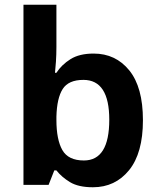

<svg xmlns="http://www.w3.org/2000/svg" viewBox="-20 -780 670 810"><path d="M218 -760H79V0H185L209 -61H218Q240 -33 275.5 -11.5Q311 10 372 10Q466 10 524.5 -62Q583 -134 583 -273Q583 -412 525.5 -483Q468 -554 375 -554Q315 -554 277.5 -530.5Q240 -507 218 -473H212Q214 -490 216 -520Q218 -550 218 -582ZM332 -443Q441 -443 441 -275Q441 -103 334 -103Q268 -103 243 -147Q218 -191 218 -274V-288Q220 -366 244.5 -404.5Q269 -443 332 -443Z"/></svg>

Font: Noto Sans UI
Style: Bold
Weight: 700
Designer: Monotype Design Team
Foundry: Monotype Imaging Inc.
Version: Version 1.901